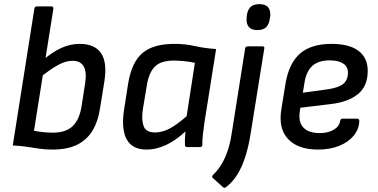

<svg xmlns="http://www.w3.org/2000/svg" viewBox="-20 -714 1835 932"><path d="M235 12Q202 12 173 8Q144 4 113 -1Q82 -6 42 -8L147 -673Q149 -683 159 -683H229Q241 -683 239 -671L145 -79Q166 -75 191 -72.5Q216 -70 236 -70Q300 -70 333 -102Q366 -134 376 -199L393 -308Q402 -365 386 -392Q370 -419 332 -419Q299 -419 261 -398Q223 -377 168 -333L185 -419Q233 -461 277 -481Q321 -501 367 -501Q439 -501 470 -456.5Q501 -412 487 -321L466 -191Q456 -124 428.5 -79Q401 -34 353.5 -11Q306 12 235 12Z M694 12Q642 12 615 -12.5Q588 -37 580.5 -80.5Q573 -124 582 -180L602 -308Q619 -412 671.5 -456.5Q724 -501 826 -501Q880 -501 925.5 -490.5Q971 -480 1029 -476L973 -123Q969 -95 965.5 -66.5Q962 -38 962 -10Q962 0 950 0H888Q878 0 878 -10Q877 -26 878 -43Q879 -60 880 -76Q835 -33 786.5 -10.5Q738 12 694 12ZM733 -71Q766 -71 801.5 -89Q837 -107 886 -150L926 -409Q904 -414 875.5 -417Q847 -420 825 -420Q761 -420 732 -391Q703 -362 693 -301L673 -181Q666 -131 677.5 -101Q689 -71 733 -71Z M1170 -479Q1172 -489 1183 -489H1254Q1265 -489 1263 -479L1196 -62Q1187 -5 1171.5 44.5Q1156 94 1132.5 132.5Q1109 171 1075 196Q1069 200 1062 194L1013 150Q1009 146 1010 142Q1011 138 1016 133Q1038 112 1055.5 83Q1073 54 1085.5 16.5Q1098 -21 1105 -68ZM1229 -568Q1200 -568 1187.5 -583.5Q1175 -599 1177 -626L1178 -637Q1181 -665 1195.5 -679.5Q1210 -694 1239 -694Q1269 -694 1281.5 -678.5Q1294 -663 1292 -637L1290 -626Q1287 -598 1273 -583Q1259 -568 1229 -568Z M1524 12Q1426 12 1378 -39.5Q1330 -91 1346 -185L1366 -309Q1383 -408 1437 -454.5Q1491 -501 1589 -501Q1676 -501 1720.5 -467Q1765 -433 1765 -370Q1765 -296 1718 -257.5Q1671 -219 1587 -209L1438 -191L1435 -170Q1428 -120 1453.5 -94Q1479 -68 1532 -68Q1572 -68 1599.5 -84Q1627 -100 1631 -127Q1633 -138 1642 -138H1714Q1724 -138 1724 -127Q1723 -87 1697 -55.5Q1671 -24 1626.5 -6Q1582 12 1524 12ZM1450 -264 1574 -281Q1625 -289 1647 -307.5Q1669 -326 1669 -362Q1669 -390 1646 -405.5Q1623 -421 1581 -421Q1525 -421 1495.5 -393.5Q1466 -366 1458 -312Z"/></svg>

Font: Sofia Sans Medium
Style: Italic
Weight: 500
Italic angle: -9°
Version: Version 4.101